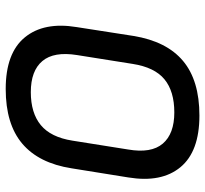

<svg xmlns="http://www.w3.org/2000/svg" viewBox="-43 -664 719 673"><g transform="rotate(90 316.5 -327.5)"><path d="M292 12Q166 12 111 -55Q56 -122 75 -237L106 -436Q125 -552 193.5 -609.5Q262 -667 385 -667Q511 -667 566 -600.5Q621 -534 602 -418L570 -219Q552 -104 483.5 -46Q415 12 292 12ZM303 -76Q376 -76 418.5 -111Q461 -146 473 -222L504 -417Q518 -498 483.5 -538.5Q449 -579 374 -579Q300 -579 258 -544.5Q216 -510 204 -433L173 -238Q160 -157 194 -116.5Q228 -76 303 -76Z"/></g></svg>

Font: Sofia Sans SemiBold
Style: Italic
Weight: 600
Italic angle: -9°
Designer: Botio Nikoltchev, Ani Petrova
Foundry: lettersoup
Version: Version 4.100-B